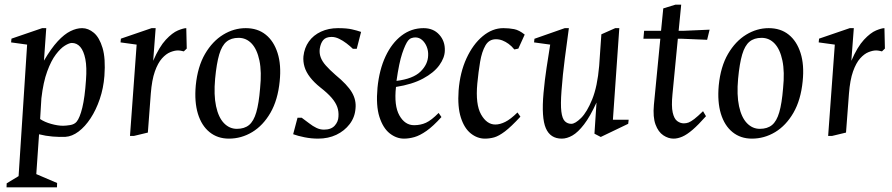

<svg xmlns="http://www.w3.org/2000/svg" viewBox="-20 -582 3818 822"><path d="M8 220 8.6 202.9 59.6 172 96.1 -391 27.5 -400.5 29.1 -416.5 160.5 -461.5H178L168.2 -322.4Q199.1 -375.2 227.2 -405.4Q255.3 -435.7 281.5 -448.6Q307.7 -461.5 331.5 -461.5Q358 -461.5 381.8 -441.6Q405.5 -421.7 419 -376.9Q432.5 -332.1 427 -257Q423 -204.5 407.1 -157.9Q391.3 -111.4 367.8 -75.6Q344.4 -39.9 316.4 -18.8Q288.4 2.2 260 3.9Q235 5 205.3 2.6Q175.7 0.2 147.2 -7.1L135.4 163.4L224.5 201.5L223.9 220ZM249.9 -43.6Q261.7 -43.6 280.2 -46.5Q298.6 -49.5 308.1 -61Q321.7 -77.5 332.4 -121.1Q343.1 -164.8 348.1 -239Q352.3 -294.3 345.4 -329.1Q338.4 -364 323.7 -381.1Q308.9 -398.1 287.6 -398.1Q276.6 -398.1 258 -386.8Q239.4 -375.5 219.2 -348.9Q198.9 -322.3 182.1 -276.3Q165.2 -230.4 157.2 -161.1L151.8 -72.4Q170.9 -59.4 199.2 -51.5Q227.6 -43.6 249.9 -43.6Z M536.5 0 565 -391 496 -400.5 497.6 -416.5 629 -461.5H646.4L635.8 -321.7Q661.9 -381.9 689.9 -411.9Q717.9 -441.8 741.8 -451.7Q765.7 -461.5 777.5 -461.5L779.5 -374.1L766.9 -362Q761 -363.5 754.9 -364.7Q748.7 -366 741.5 -366Q727.6 -366 709.4 -358.8Q691.1 -351.6 673.5 -332Q655.9 -312.3 643 -276Q630.2 -239.7 625.6 -181.3L613 -14.4L553.1 0Z M960 11.5Q911.6 11.5 877.2 -16.3Q842.9 -44 827.3 -95Q811.8 -146 818.1 -216.1Q826.1 -296.9 857.8 -351.2Q889.5 -405.4 935.4 -433.5Q981.3 -461.5 1032 -461.5Q1083 -461.5 1117.6 -433.7Q1152.2 -406 1168.4 -355Q1184.7 -304 1177.4 -233.9Q1169.5 -153.9 1137.9 -99.2Q1106.3 -44.6 1059.8 -16.5Q1013.3 11.5 960 11.5ZM994 -30.4Q1026.5 -30.4 1046.3 -46.8Q1066.1 -63.2 1077.2 -101.2Q1088.3 -139.2 1093.5 -203.6Q1100.8 -274.4 1090.7 -322.7Q1080.6 -371 1057.4 -395.5Q1034.3 -420 1001.5 -420Q969.5 -420 949.7 -403.4Q929.8 -386.9 918.5 -348.8Q907.2 -310.6 901 -245Q894.7 -175.4 905 -127.3Q915.3 -79.2 938.8 -54.8Q962.4 -30.4 994 -30.4Z M1341.9 11.5Q1312.6 11.5 1283.7 5.7Q1254.8 -0.1 1235.1 -7.4L1253.8 -78H1271.6Q1288.2 -66.1 1303.5 -54.2Q1318.7 -42.2 1334.5 -34.6Q1350.2 -27 1367 -27Q1397.6 -27 1412.9 -44Q1428.2 -60.9 1429 -82.6Q1430.7 -104.8 1423.9 -123.9Q1417.1 -143.1 1399.8 -163.3Q1382.4 -183.5 1351.6 -207.5Q1324.3 -229.3 1307.3 -251.5Q1290.3 -273.6 1283.7 -296Q1277.1 -318.4 1279.1 -341Q1283.1 -377.4 1302.4 -404.4Q1321.7 -431.4 1354.2 -446.5Q1386.7 -461.5 1426.9 -461.5Q1464.7 -461.5 1486.6 -456.4Q1508.6 -451.4 1525.9 -445.4L1507.3 -373H1490.8Q1478.5 -384.9 1463.3 -396.5Q1448 -408.1 1431.7 -416Q1415.5 -423.9 1399.5 -423.9Q1375.5 -423.9 1364 -410.6Q1352.6 -397.3 1349 -373.4Q1346.5 -354.2 1352.9 -336.8Q1359.2 -319.3 1375 -301.5Q1390.7 -283.7 1416 -261.5Q1467 -219.7 1486.5 -186.6Q1506 -153.5 1502 -117Q1499.2 -79.8 1477 -50.7Q1454.8 -21.6 1420.1 -5Q1385.3 11.5 1341.9 11.5Z M1709.4 11.5Q1677.1 11.5 1648.4 -11Q1619.8 -33.6 1604.4 -81.6Q1589.1 -129.6 1596.1 -206Q1603.7 -283.4 1630.6 -340.7Q1657.5 -397.9 1699.2 -429.7Q1741 -461.5 1793.4 -461.5Q1835.4 -461.5 1860.6 -433.5Q1885.9 -405.5 1884.4 -365.1Q1883.8 -334.6 1860.7 -302.6Q1837.6 -270.6 1791.1 -245.6Q1744.7 -220.6 1675.3 -209.8Q1666.4 -129.3 1690 -87.7Q1713.5 -46 1752.9 -46Q1780.7 -46 1803.7 -56.5Q1826.8 -67 1857.9 -98.5L1869.9 -80.9Q1834.6 -41.7 1806.1 -21.7Q1777.5 -1.7 1754.3 4.9Q1731 11.5 1709.4 11.5ZM1677.5 -235.7Q1748.4 -244.5 1780.2 -275.4Q1812 -306.4 1813 -344.5Q1814 -364.3 1807 -381.8Q1800 -399.4 1787.4 -410.6Q1774.7 -421.8 1757.9 -421.8Q1750.7 -421.8 1742.2 -419.1Q1733.8 -416.4 1727.2 -408.4Q1715.5 -393.4 1702 -353.5Q1688.5 -313.6 1677.5 -235.7Z M2056 11.5Q2023.6 11.5 1995.7 -10.6Q1967.8 -32.7 1953.1 -78.5Q1938.4 -124.3 1943.4 -194.4Q1949.4 -272.2 1977.2 -332.4Q2005 -392.6 2046.5 -427Q2088 -461.5 2134.9 -461.5Q2159.5 -461.5 2181 -457.3Q2202.6 -453.1 2226.4 -433.9L2199.1 -373.8L2182 -370.3Q2170.3 -384.8 2157.5 -394.1Q2144.6 -403.5 2131.1 -408.8Q2117.5 -414 2103.1 -414Q2073.7 -414 2058.3 -387.4Q2042.8 -360.7 2035.5 -317.5Q2028.3 -274.4 2023.5 -224.5Q2015.2 -135.2 2039.6 -92Q2064 -48.9 2100.5 -48.9Q2120.5 -48.9 2143 -60.1Q2165.5 -71.2 2195.5 -100.5L2208 -82.5Q2168 -39.1 2141.6 -19.2Q2115.2 0.6 2095.7 6.1Q2076.1 11.5 2056 11.5Z M2385.1 11.5Q2336 11.5 2316.8 -33.2Q2297.5 -77.9 2307 -184Q2312.3 -241.8 2319.9 -291.2Q2327.4 -340.6 2335.5 -391L2266.4 -400.5L2268.1 -416L2397.9 -461.5H2415.5Q2407.1 -400.8 2398.1 -331.4Q2389 -262 2384 -194Q2379.5 -134.9 2383.3 -104.3Q2387.1 -73.8 2398.5 -62.8Q2409.8 -51.9 2425.9 -51.9Q2442.5 -51.9 2467.8 -76.9Q2493 -101.9 2515.3 -156.6Q2537.6 -211.4 2545.2 -300Q2547.2 -332 2549.8 -366.6Q2552.4 -401.1 2554.6 -435.1L2614 -461.5H2631.4L2604 -69.4H2671.5L2669.5 -52L2552 4.4L2525 -9.6L2533.8 -143Q2506.4 -83.1 2480.5 -49.4Q2454.7 -15.8 2431 -2.1Q2407.3 11.5 2385.1 11.5Z M2863.6 11.5Q2841 11.5 2819.7 -2.8Q2798.3 -17 2786.5 -48.8Q2774.7 -80.6 2779.5 -133.1L2807 -416.1H2734.6L2737.6 -450H2810.1L2819.6 -546L2872 -562.1H2896.4L2885.4 -450H2903.5L3018 -455L3007.4 -411.6L2899.9 -416.1H2882L2859 -178.5Q2854 -127.5 2860 -100.5Q2866 -73.4 2879.3 -63.7Q2892.7 -53.9 2907.5 -53.9Q2918.5 -53.9 2928.2 -57.6Q2937.8 -61.3 2952.5 -72.5Q2967.2 -83.8 2989.9 -106L3002.5 -84.5Q2969.7 -47.5 2945.3 -26.5Q2920.8 -5.5 2901.1 3Q2881.4 11.5 2863.6 11.5Z M3199 11.5Q3150.6 11.5 3116.2 -16.3Q3081.9 -44 3066.3 -95Q3050.8 -146 3057.1 -216.1Q3065.1 -296.9 3096.8 -351.2Q3128.5 -405.4 3174.4 -433.5Q3220.3 -461.5 3271 -461.5Q3322 -461.5 3356.6 -433.7Q3391.2 -406 3407.4 -355Q3423.7 -304 3416.4 -233.9Q3408.5 -153.9 3376.9 -99.2Q3345.3 -44.6 3298.8 -16.5Q3252.3 11.5 3199 11.5ZM3233 -30.4Q3265.5 -30.4 3285.3 -46.8Q3305.1 -63.2 3316.2 -101.2Q3327.3 -139.2 3332.5 -203.6Q3339.8 -274.4 3329.7 -322.7Q3319.6 -371 3296.4 -395.5Q3273.3 -420 3240.5 -420Q3208.5 -420 3188.7 -403.4Q3168.8 -386.9 3157.5 -348.8Q3146.2 -310.6 3140 -245Q3133.7 -175.4 3144 -127.3Q3154.3 -79.2 3177.8 -54.8Q3201.4 -30.4 3233 -30.4Z M3525.5 0 3554 -391 3485 -400.5 3486.6 -416.5 3618 -461.5H3635.4L3624.8 -321.7Q3650.9 -381.9 3678.9 -411.9Q3706.9 -441.8 3730.8 -451.7Q3754.7 -461.5 3766.5 -461.5L3768.5 -374.1L3755.9 -362Q3750 -363.5 3743.9 -364.7Q3737.7 -366 3730.5 -366Q3716.6 -366 3698.4 -358.8Q3680.1 -351.6 3662.5 -332Q3644.9 -312.3 3632 -276Q3619.2 -239.7 3614.6 -181.3L3602 -14.4L3542.1 0Z"/></svg>

Font: Ancizar Serif Light
Style: Italic
Weight: 300
Italic angle: -4°
Designer: Cesar Puertas, Viviana Monsalve, Julian Moncada, Julian Prieto, Jose Castro, Felipe Aragon, Mariel Hernandez, Sara Alarc
Version: Version 8.100